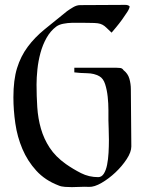

<svg xmlns="http://www.w3.org/2000/svg" viewBox="-20 -763 621 788"><path d="M494 -743Q506 -743 512 -737Q512 -729 502.5 -714Q493 -699 481 -682.5Q469 -666 456.5 -651Q444 -636 438 -629Q424 -642 416.5 -649.5Q409 -657 400.5 -661.5Q392 -666 381 -667.5Q370 -669 349 -669Q335 -669 316 -669.5Q297 -670 277 -669.5Q257 -669 239.5 -665.5Q222 -662 211 -654Q187 -636 171 -607.5Q155 -579 146 -545.5Q137 -512 133.5 -478Q130 -444 130 -416Q130 -369 133 -323Q136 -277 148 -235Q160 -193 184 -156.5Q208 -120 250 -90Q280 -69 312.5 -52.5Q345 -36 383 -36Q397 -36 406 -50Q415 -64 419.5 -86.5Q424 -109 425.5 -136Q427 -163 427 -189Q427 -215 426 -236Q425 -257 425 -268Q425 -284 425 -311Q425 -338 422 -366Q419 -394 411.5 -417.5Q404 -441 388 -450Q367 -462 337.5 -462.5Q308 -463 285 -466V-485H457Q465 -485 473.5 -484Q482 -483 487 -475Q505 -461 511 -440Q517 -419 517 -397Q517 -338 518 -279.5Q519 -221 519 -162Q519 -139 500 -110Q481 -81 454 -55.5Q427 -30 397 -12.5Q367 5 345 4Q327 3 309.5 4Q292 5 275 5Q263 5 247 4Q231 3 220 -2Q165 -23 129 -62.5Q93 -102 72 -151.5Q51 -201 43 -256Q35 -311 35 -364Q35 -435 50 -483.5Q65 -532 93.5 -570.5Q122 -609 163 -642.5Q204 -676 255 -717Q266 -725 280.5 -733.5Q295 -742 309 -742L494 -743Z"/></svg>

Font: Augsburger Schrift CAT
Style: Regular
Weight: 400
Designer: Peter Wiegel nach Roos&Junge Offenbach
Foundry: CAT-Fonts, Peter Wiegel
Version: Version 1.000